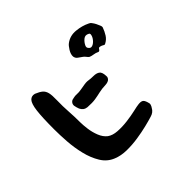

<svg xmlns="http://www.w3.org/2000/svg" viewBox="-135 -736 885 885"><g transform="rotate(-45 307.5 -294.0)"><path d="M553 -496Q546 -476 535.5 -459.5Q525 -443 507 -434Q503 -431 497 -435Q491 -439 483 -441Q476 -443 473 -440Q470 -437 468 -433Q462 -427 457 -430Q447 -435 435.5 -436.5Q424 -438 414 -442Q409 -445 403.5 -452.5Q398 -460 392 -464Q383 -471 373 -477.5Q363 -484 361 -497Q360 -512 371 -530Q382 -548 392 -555Q419 -575 455 -571.5Q491 -568 519 -554Q522 -553 525.5 -550.5Q529 -548 531 -545Q538 -536 542.5 -527Q547 -518 551 -508Q554 -501 553 -496ZM491 -512Q491 -518 486 -520Q470 -529 457 -518.5Q444 -508 437 -493Q433 -484 437 -478Q445 -465 457 -469Q469 -473 479.5 -486Q490 -499 491 -512ZM455 -105Q459 -95 457 -87.5Q455 -80 450 -73Q440 -54 418 -48Q399 -42 368.5 -34.5Q338 -27 302 -21.5Q266 -16 230 -16.5Q194 -17 165 -29Q130 -43 109.5 -76.5Q89 -110 78.5 -153.5Q68 -197 65 -241Q62 -285 62 -321Q62 -399 67 -439Q72 -479 84 -492Q96 -505 115 -500Q137 -491 148 -481.5Q159 -472 163 -455.5Q167 -439 166 -406Q165 -368 167.5 -332.5Q170 -297 170 -259Q170 -242 173.5 -215Q177 -188 187 -163Q197 -138 215 -124Q233 -111 262.5 -109Q292 -107 324 -111Q356 -115 382 -121Q408 -127 418 -128Q433 -130 441.5 -126Q450 -122 455 -105ZM406 -326Q408 -313 395 -304Q385 -299 377 -299Q349 -298 330.5 -293.5Q312 -289 292.5 -286Q273 -283 243 -285Q221 -287 211 -308Q209 -314 207 -320Q205 -326 204 -333Q203 -343 209 -350.5Q215 -358 224 -359Q225 -359 226 -359.5Q227 -360 228 -360Q240 -363 250 -362Q264 -361 279.5 -364Q295 -367 309 -369Q313 -370 318 -370Q323 -370 327 -370Q347 -367 364.5 -367Q382 -367 393.5 -359.5Q405 -352 406 -326Z"/></g></svg>

Font: Slackside One
Style: Regular
Weight: 400
Version: Version 1.000